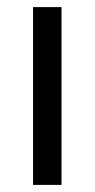

<svg xmlns="http://www.w3.org/2000/svg" viewBox="-20 -520 266 540"><path d="M73 -500H153V0H73Z"/></svg>

Font: CBA Beacon Sans
Style: Regular
Weight: 400
Designer: Wei Huang
Foundry: Wei Huang
Version: Version 1.002